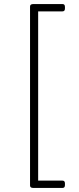

<svg xmlns="http://www.w3.org/2000/svg" viewBox="-20 -788 390 946"><path d="M144 138Q128 138 128 126V-756Q128 -768 144 -768H288Q300 -768 300 -754V-746Q300 -732 288 -732H168V102H288Q300 102 300 116V124Q300 138 288 138Z"/></svg>

Font: Asap Expanded Thin
Style: Regular
Weight: 100
Width: 7
Designer: Pablo Cosgaya
Foundry: Omnibus-Type
Version: Version 3.001; ttfautohint (v1.8.4.7-5d5b)